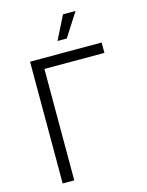

<svg xmlns="http://www.w3.org/2000/svg" viewBox="-137 -1025 850 1108"><g transform="rotate(-15 288.5 -471.0)"><path d="M523.9 -727.5V-665.5H165.5V0H96.2V-727.5ZM280.3 -801.8 350.6 -942.4H425.8L335.4 -801.8Z"/></g></svg>

Font: Inter Light
Style: Regular
Weight: 300
Designer: Rasmus Andersson
Foundry: rsms
Version: Version 4.000;git-a52131595